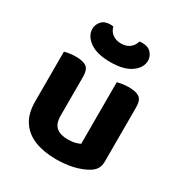

<svg xmlns="http://www.w3.org/2000/svg" viewBox="-172 -838 917 975"><g transform="rotate(30 287.0 -350.5)"><path d="M58 -187V-259H206V-188Q206 -142 229.5 -122Q253 -102 296 -102Q323 -102 341 -107Q359 -112 368 -117V-259H517V-99Q517 -75 507.5 -58Q498 -41 477 -28Q445 -8 398.5 3.5Q352 15 295 15Q224 15 170.5 -6Q117 -27 87.5 -71.5Q58 -116 58 -187ZM517 -214H368V-478Q378 -481 396 -484Q414 -487 435 -487Q478 -487 497.5 -472.5Q517 -458 517 -417ZM206 -214H58V-478Q67 -481 85 -484Q103 -487 124 -487Q167 -487 186.5 -472.5Q206 -458 206 -417ZM288 -659Q319 -659 338.5 -674.5Q358 -690 364 -714Q368 -715 372.5 -715.5Q377 -716 381 -716Q416 -716 433.5 -696Q451 -676 451 -652Q451 -610 408.5 -580Q366 -550 288 -550Q209 -550 167 -580Q125 -610 125 -652Q125 -676 142.5 -696Q160 -716 194 -716Q199 -716 203 -715.5Q207 -715 212 -714Q217 -690 237 -674.5Q257 -659 288 -659Z"/></g></svg>

Font: Baloo Bhaijaan 2
Style: Bold
Weight: 700
Designer: Sanskriti Dholi, Noopur Datye and Ek Type
Foundry: Ek Type
Version: Version 1.701